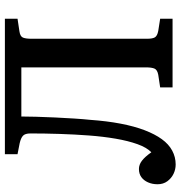

<svg xmlns="http://www.w3.org/2000/svg" viewBox="4 -748 756 805"><g transform="rotate(-90 382.5 -345.0)"><path d="M96 13Q75 13 56.5 4Q38 -5 25.5 -22Q13 -39 13 -63Q13 -85 21 -103Q29 -121 43 -131Q57 -141 77 -141Q95 -141 111.5 -128.5Q128 -116 147 -89Q167 -108 181 -147Q195 -186 204 -238.5Q213 -291 217.5 -351Q222 -411 224 -474Q226 -537 226 -596Q226 -618 216.5 -627Q207 -636 185 -641L139 -650V-703H707V-650L654 -642Q633 -639 628 -627.5Q623 -616 623 -591V-107Q623 -84 629 -74Q635 -64 656 -60L707 -52V0H419V-52L472 -60Q493 -64 498 -76Q503 -88 503 -111V-634H297Q297 -610 296 -572.5Q295 -535 293 -493Q291 -451 288.5 -412Q286 -373 283 -345Q278 -275 267 -217.5Q256 -160 239.5 -117Q223 -74 202 -45Q181 -16 154 -1.5Q127 13 96 13Z"/></g></svg>

Font: Literata 18pt Medium
Style: Regular
Weight: 500
Designer: Latin by Veronika Burian and Jose Scaglione. Greek by Irene Vlachou. Cyrillic by Vera Evstafieva.
Foundry: TypeTogether
Version: Version 3.103;gftools[0.9.29]